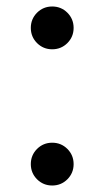

<svg xmlns="http://www.w3.org/2000/svg" viewBox="-20 -556 322 592"><path d="M75 -50C75 -31.7 81.4 -16.1 94.2 -3.2C107.1 9.6 122.7 16 141 16C159.3 16 174.9 9.6 187.8 -3.2C200.6 -16.1 207 -31.7 207 -50C207 -68.3 200.6 -83.9 187.8 -96.8C174.9 -109.6 159.3 -116 141 -116C122.7 -116 107.1 -109.6 94.2 -96.8C81.4 -83.9 75 -68.3 75 -50ZM75 -470C75 -451.7 81.4 -436.1 94.2 -423.2C107.1 -410.4 122.7 -404 141 -404C159.3 -404 174.9 -410.4 187.8 -423.2C200.6 -436.1 207 -451.7 207 -470C207 -488.3 200.6 -503.9 187.8 -516.8C174.9 -529.6 159.3 -536 141 -536C122.7 -536 107.1 -529.6 94.2 -516.8C81.4 -503.9 75 -488.3 75 -470Z"/></svg>

Font: Besley*
Style: Regular
Weight: 400
Designer: Owen Earl
Foundry: indestructible type*
Version: Version 3.000; ttfautohint (v1.8.3)